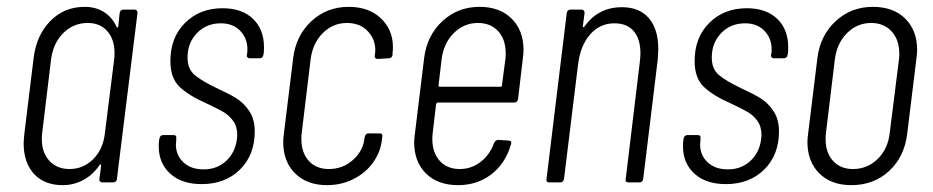

<svg xmlns="http://www.w3.org/2000/svg" viewBox="-20 -532 2721 560"><path d="M340 -504H372Q381 -504 381 -494L321 -10Q321 -6 318 -3Q315 0 310 0H278Q274 0 271.5 -3Q269 -6 270 -10L275 -49Q275 -52 273 -52.5Q271 -53 270 -50Q251 -22 223 -7Q195 8 163 8Q109 8 79 -25Q49 -58 49 -114Q49 -122 51 -142L78 -362Q86 -429 126.5 -470.5Q167 -512 227 -512Q259 -512 283 -497Q307 -482 320 -454Q321 -451 322.5 -451.5Q324 -452 325 -455L329 -494Q331 -504 340 -504ZM286 -144 313 -359Q314 -365 314 -378Q314 -417 293 -441Q272 -465 236 -465Q194 -465 164.5 -435.5Q135 -406 129 -359L103 -144Q102 -138 102 -126Q102 -87 124 -63Q146 -39 183 -39Q223 -39 252 -68Q281 -97 286 -144Z M443 -105Q443 -116 444 -122L445 -128Q447 -138 456 -138H486Q496 -138 494 -128V-122L493 -111Q493 -79 515 -58.5Q537 -38 574 -38Q613 -38 639.5 -62.5Q666 -87 671 -126L672 -138Q672 -163 660 -179.5Q648 -196 630.5 -206Q613 -216 581 -231Q531 -253 504 -278.5Q477 -304 477 -354Q477 -423 520 -465.5Q563 -508 629 -508Q686 -508 718 -477Q750 -446 750 -394Q750 -382 749 -375L748 -372Q748 -368 745 -365Q742 -362 738 -362H708Q704 -362 701.5 -365Q699 -368 700 -372L701 -377Q705 -414 683.5 -439Q662 -464 624 -464Q582 -464 554.5 -435.5Q527 -407 527 -364Q527 -331 547.5 -313.5Q568 -296 612 -275Q647 -259 669 -245.5Q691 -232 707 -208Q723 -184 723 -149Q723 -80 680 -37.5Q637 5 568 5Q510 5 476.5 -25.5Q443 -56 443 -105Z M806 -118Q806 -126 808 -142L835 -362Q843 -428 888 -470Q933 -512 997 -512Q1056 -512 1091 -478.5Q1126 -445 1126 -395Q1126 -384 1125 -378V-372Q1123 -362 1114 -362L1082 -360Q1077 -360 1074.5 -363Q1072 -366 1073 -370L1074 -376Q1078 -412 1055 -438.5Q1032 -465 992 -465Q951 -465 921.5 -435.5Q892 -406 886 -359L860 -144Q859 -138 859 -126Q859 -87 880.5 -63Q902 -39 939 -39Q980 -39 1009.5 -65.5Q1039 -92 1043 -128L1044 -133Q1046 -143 1055 -143H1087Q1097 -143 1095 -133L1094 -125Q1090 -89 1068.5 -58.5Q1047 -28 1011.5 -10Q976 8 934 8Q875 8 840.5 -26.5Q806 -61 806 -118Z M1480 -233H1257Q1254 -233 1252 -229L1242 -144Q1241 -138 1241 -126Q1241 -87 1262.5 -63Q1284 -39 1321 -39Q1355 -39 1382 -60Q1409 -81 1421 -115Q1426 -124 1433 -124L1463 -122Q1467 -122 1469.5 -120Q1472 -118 1471 -114Q1471 -111 1470 -110Q1454 -55 1413 -23.5Q1372 8 1316 8Q1257 8 1222.5 -26Q1188 -60 1188 -117Q1188 -125 1190 -141L1217 -362Q1225 -428 1270 -470Q1315 -512 1379 -512Q1438 -512 1472.5 -477.5Q1507 -443 1507 -386Q1507 -378 1505 -362L1491 -243Q1489 -233 1480 -233ZM1268 -359 1259 -283Q1259 -281 1260 -280Q1261 -279 1262 -279H1440Q1444 -279 1444 -283L1454 -359Q1455 -365 1455 -376Q1455 -417 1433 -441Q1411 -465 1374 -465Q1333 -465 1303.5 -435.5Q1274 -406 1268 -359Z M1900 -389Q1900 -379 1898 -355L1856 -10Q1854 0 1845 0H1813Q1803 0 1805 -10L1846 -350Q1848 -368 1848 -376Q1848 -418 1828.5 -441Q1809 -464 1772 -464Q1730 -464 1701.5 -432Q1673 -400 1666 -344L1625 -10Q1623 0 1614 0H1582Q1572 0 1574 -10L1633 -494Q1635 -504 1644 -504H1676Q1685 -504 1685 -494L1680 -456Q1679 -453 1681 -453Q1683 -453 1685 -455Q1725 -511 1794 -511Q1845 -511 1872.5 -479Q1900 -447 1900 -389Z M1972 -105Q1972 -116 1973 -122L1974 -128Q1976 -138 1985 -138H2015Q2025 -138 2023 -128V-122L2022 -111Q2022 -79 2044 -58.5Q2066 -38 2103 -38Q2142 -38 2168.5 -62.5Q2195 -87 2200 -126L2201 -138Q2201 -163 2189 -179.5Q2177 -196 2159.5 -206Q2142 -216 2110 -231Q2060 -253 2033 -278.5Q2006 -304 2006 -354Q2006 -423 2049 -465.5Q2092 -508 2158 -508Q2215 -508 2247 -477Q2279 -446 2279 -394Q2279 -382 2278 -375L2277 -372Q2277 -368 2274 -365Q2271 -362 2267 -362H2237Q2233 -362 2230.5 -365Q2228 -368 2229 -372L2230 -377Q2234 -414 2212.5 -439Q2191 -464 2153 -464Q2111 -464 2083.5 -435.5Q2056 -407 2056 -364Q2056 -331 2076.5 -313.5Q2097 -296 2141 -275Q2176 -259 2198 -245.5Q2220 -232 2236 -208Q2252 -184 2252 -149Q2252 -80 2209 -37.5Q2166 5 2097 5Q2039 5 2005.5 -25.5Q1972 -56 1972 -105Z M2335 -118Q2335 -126 2337 -142L2364 -362Q2372 -428 2417 -470Q2462 -512 2526 -512Q2586 -512 2620.5 -477.5Q2655 -443 2655 -386Q2655 -378 2653 -362L2626 -142Q2618 -75 2573.5 -33.5Q2529 8 2463 8Q2404 8 2369.5 -26.5Q2335 -61 2335 -118ZM2575 -144 2602 -359Q2603 -365 2603 -375Q2603 -416 2580.5 -440.5Q2558 -465 2521 -465Q2480 -465 2450.5 -435.5Q2421 -406 2415 -359L2389 -144Q2388 -138 2388 -126Q2388 -87 2409.5 -63Q2431 -39 2468 -39Q2510 -39 2540 -68.5Q2570 -98 2575 -144Z"/></svg>

Font: Barlow Condensed Light
Style: Italic
Weight: 300
Width: 3
Italic angle: -7°
Designer: Jeremy Tribby
Foundry: Tribby Type
Version: Version 1.408